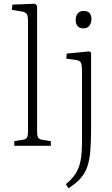

<svg xmlns="http://www.w3.org/2000/svg" viewBox="-20 -786 603 1035"><path d="M57 0V-25L105 -33Q119 -35 125 -44Q131 -53 131 -81V-671Q131 -699 124.5 -710Q118 -721 97 -724L44 -733L47 -761L169 -766L180 -755V-77Q180 -54 185 -45Q190 -36 205 -33L254 -25V0ZM349 229 335 207Q358 188 374 168.5Q390 149 401 124Q412 99 417 64Q422 29 422 -20V-397Q422 -437 416 -448.5Q410 -460 388 -463L337 -470L340 -497L460 -509L471 -503V-93Q471 -23 467 26.5Q463 76 451 111.5Q439 147 415 174.5Q391 202 349 229ZM430 -633Q408 -633 398 -646Q388 -659 388 -678Q388 -699 398.5 -713Q409 -727 431 -727Q453 -727 463 -715.5Q473 -704 473 -683Q473 -664 462.5 -648.5Q452 -633 430 -633Z"/></svg>

Font: Literata ExtraLight
Style: Regular
Weight: 250
Designer: Latin by Veronika Burian and Jose Scaglione. Greek by Irene Vlachou. Cyrillic by Vera Evstafieva.
Foundry: TypeTogether
Version: Version 3.103;gftools[0.9.29]